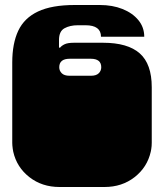

<svg xmlns="http://www.w3.org/2000/svg" viewBox="-20 -742 656 768"><path d="M218 6Q148 6 97.5 -33.5Q47 -73 33 -135Q32 -140 31 -146.5Q30 -153 29.5 -159.5Q29 -166 29 -170V-171Q29 -178 29 -179.5Q29 -181 29 -186.5Q29 -192 29 -209V-260Q29 -277 29 -281.5Q29 -286 29 -288Q29 -290 29 -296V-297Q29 -304 29 -305.5Q29 -307 29 -312.5Q29 -318 29 -334V-492Q29 -568 53 -619Q77 -670 132 -696Q187 -722 279 -722H379Q430 -722 470 -706Q510 -690 533.5 -661.5Q557 -633 557 -595H384Q384 -641 322 -641H291Q260 -641 238 -629Q216 -617 216 -582V-552L220 -551Q226 -559 238.5 -565Q251 -571 276 -571H392Q491 -571 539 -528.5Q587 -486 587 -393V-334Q587 -318 587 -312.5Q587 -307 587 -305.5Q587 -304 587 -297V-296Q587 -290 587 -288Q587 -286 587 -281.5Q587 -277 587 -260V-209Q587 -193 587 -187.5Q587 -182 587 -180.5Q587 -179 587 -172V-171Q587 -165 586.5 -158Q586 -151 585 -145.5Q584 -140 583 -135Q569 -73 518.5 -33.5Q468 6 398 6ZM258 -439H344Q365 -439 375 -449Q385 -459 385 -473Q385 -507 343 -507H259Q217 -507 217 -473Q217 -459 227 -449Q237 -439 258 -439Z"/></svg>

Font: Danfo
Style: Regular
Weight: 400
Designer: Seyi Olusanya, David Udoh, Eyiyemi Adegbite, Mirko Velimirović
Version: Version 1.000